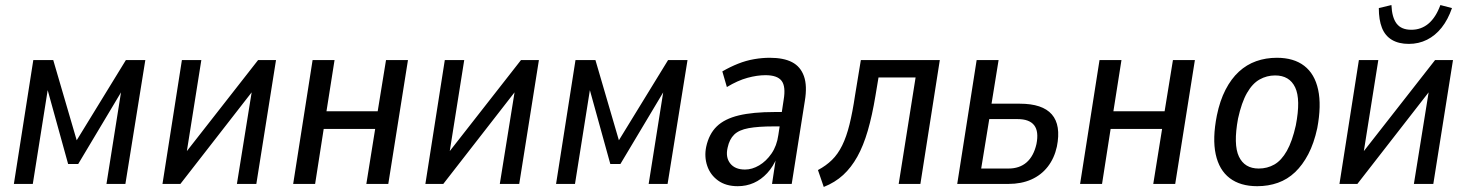

<svg xmlns="http://www.w3.org/2000/svg" viewBox="-20 -729 5812 761"><path d="M35 0 112 -491H191L284 -173L479 -491H556L477 0H402L465 -397H480L290 -79H250L162 -397H173L110 0Z M624 0 701 -491H778L713 -82H683L1003 -491H1074L996 0H919L985 -410H1014L695 0Z M1142 0 1219 -491H1306L1274 -288H1477L1510 -491H1597L1519 0H1432L1467 -218H1263L1229 0Z M1666 0 1743 -491H1820L1755 -82H1725L2045 -491H2116L2038 0H1961L2027 -410H2056L1737 0Z M2184 0 2261 -491H2340L2433 -173L2628 -491H2705L2626 0H2551L2614 -397H2629L2439 -79H2399L2311 -397H2322L2259 0Z M2904 9Q2857 9 2826 -13.5Q2795 -36 2783 -72Q2771 -108 2779 -147Q2790 -198 2821 -228Q2852 -258 2908 -271.5Q2964 -285 3050 -285H3092L3084 -228H3046Q2985 -228 2947 -221Q2909 -214 2890 -195.5Q2871 -177 2864 -144Q2855 -106 2874 -81.5Q2893 -57 2933 -57Q2961 -57 2989 -73.5Q3017 -90 3038 -120.5Q3059 -151 3065 -194L3086 -333Q3095 -386 3078 -408.5Q3061 -431 3014 -431Q2981 -431 2942.5 -420.5Q2904 -410 2861 -384L2843 -446Q2874 -464 2905.5 -476.5Q2937 -489 2969 -494.5Q3001 -500 3031 -500Q3086 -500 3119.5 -482.5Q3153 -465 3166.5 -427Q3180 -389 3170 -329L3118 0H3040L3056 -106H3060Q3045 -69 3021 -43Q2997 -17 2967.5 -4Q2938 9 2904 9Z M3245 12 3222 -55Q3254 -72 3277.5 -95Q3301 -118 3318 -152.5Q3335 -187 3347 -235.5Q3359 -284 3369 -351L3392 -491H3705L3628 0H3542L3609 -422H3462L3450 -350Q3437 -271 3419.5 -211Q3402 -151 3378 -108Q3354 -65 3322 -35.5Q3290 -6 3245 12Z M3774 0 3851 -491H3938L3910 -318H4022Q4112 -318 4149 -275.5Q4186 -233 4169 -148Q4159 -102 4133 -68.5Q4107 -35 4067.5 -17.5Q4028 0 3977 0ZM3869 -61H3977Q4021 -61 4049 -85.5Q4077 -110 4088 -158Q4098 -208 4079 -232.5Q4060 -257 4013 -257H3901Z M4261 0 4338 -491H4425L4393 -288H4596L4629 -491H4716L4638 0H4551L4586 -218H4382L4348 0Z M4963 9Q4896 9 4854 -23Q4812 -55 4798.5 -117.5Q4785 -180 4803 -271Q4815 -330 4837.5 -373.5Q4860 -417 4890.5 -445Q4921 -473 4959 -486.5Q4997 -500 5041 -500Q5108 -500 5149.5 -468Q5191 -436 5204.5 -373.5Q5218 -311 5201 -221Q5188 -161 5165.5 -118Q5143 -75 5113 -46.5Q5083 -18 5045 -4.5Q5007 9 4963 9ZM4969 -61Q5003 -61 5031 -77Q5059 -93 5080.5 -131Q5102 -169 5116 -232Q5136 -335 5113.5 -382.5Q5091 -430 5034 -430Q5001 -430 4972.5 -414Q4944 -398 4922.5 -360.5Q4901 -323 4887 -259Q4868 -156 4890.5 -108.5Q4913 -61 4969 -61Z M5289 0 5366 -491H5443L5378 -82H5348L5668 -491H5739L5661 0H5584L5650 -410H5679L5360 0ZM5564 -555Q5524 -555 5497 -571Q5470 -587 5457.5 -618.5Q5445 -650 5445 -697L5495 -709Q5497 -660 5515.5 -635.5Q5534 -611 5574 -611Q5613 -611 5642 -635.5Q5671 -660 5689 -709L5735 -697Q5719 -651 5694 -619.5Q5669 -588 5636 -571.5Q5603 -555 5564 -555Z"/></svg>

Font: Nunito Sans 10pt Condensed Medium
Style: Italic
Weight: 500
Width: 3
Italic angle: -9°
Designer: Vernon Adams
Foundry: Vernon Adams
Version: Version 3.101;gftools[0.9.27]